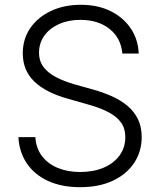

<svg xmlns="http://www.w3.org/2000/svg" viewBox="-20 -758 659 790"><path d="M309.6 12.2Q233.9 12.2 178 -13.4Q122.1 -39.1 90.6 -85.4Q59.1 -131.8 55.7 -193.8H125.5Q128.4 -147.9 152.6 -116Q176.8 -84 217.5 -67.1Q258.3 -50.3 309.6 -50.3Q364.7 -50.3 406.5 -68.1Q448.2 -85.9 471.9 -118.4Q495.6 -150.9 495.6 -193.8Q495.6 -229.5 478 -253.9Q460.4 -278.3 426.8 -296.1Q393.1 -314 344.2 -327.6L259.8 -351.6Q167.5 -377.4 120.6 -423.1Q73.7 -468.8 73.7 -538.6Q73.7 -597.7 104.7 -642.6Q135.7 -687.5 189.7 -712.9Q243.7 -738.3 312.5 -738.3Q382.3 -738.3 434.8 -712.4Q487.3 -686.5 517.8 -641.4Q548.3 -596.2 550.8 -537.6H483.4Q478 -601.1 431.2 -638.7Q384.3 -676.3 310.5 -676.3Q261.2 -676.3 222.7 -658.9Q184.1 -641.6 162.4 -611.1Q140.6 -580.6 140.6 -541.5Q140.6 -505.9 159.9 -481.2Q179.2 -456.5 212.2 -439.7Q245.1 -422.9 286.1 -411.1L364.3 -389.2Q404.8 -377.9 440.7 -361.8Q476.6 -345.7 504.2 -322.8Q531.7 -299.8 547.4 -268.1Q563 -236.3 563 -194.3Q563 -134.8 532.2 -88.1Q501.5 -41.5 444.6 -14.6Q387.7 12.2 309.6 12.2Z"/></svg>

Font: Inter 20pt Light
Style: Regular
Weight: 300
Version: Version 4.001;git-66647c0bb